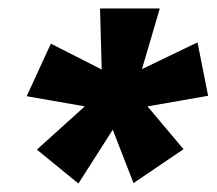

<svg xmlns="http://www.w3.org/2000/svg" viewBox="-20 -762 511 453"><path d="M471 -536 446 -662 315 -599 357 -742H216L220 -598L100 -659L43 -535L180 -511L67 -409L165 -329L246 -456L295 -330L413 -410L328 -511Z"/></svg>

Font: Fira Sans
Style: Bold Italic
Weight: 700
Italic angle: -8°
Designer: bBox Type GmbH & Carrois Corporate GbR & Edenspiekermann AG
Foundry: bBox Type GmbH & Carrois Corporate GbR & Edenspiekermann AG
Version: Version 4.301;PS 004.301;hotconv 1.0.88;makeotf.lib2.5.64775